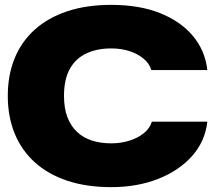

<svg xmlns="http://www.w3.org/2000/svg" viewBox="-20 -759 878 789"><path d="M437 10Q335 10 256 -16.5Q177 -43 122.5 -92.5Q68 -142 40 -211Q12 -280 12 -365Q12 -450 40 -519Q68 -588 122.5 -637Q177 -686 256 -712.5Q335 -739 437 -739Q553 -739 638 -705Q723 -671 773 -611Q823 -551 832 -471H602Q594 -498 570 -518Q546 -538 512 -549Q478 -560 437 -560Q379 -560 335 -539.5Q291 -519 267 -476Q243 -433 243 -365Q243 -314 257 -277.5Q271 -241 296.5 -217Q322 -193 357.5 -181.5Q393 -170 437 -170Q477 -170 512 -181Q547 -192 571.5 -212Q596 -232 604 -259H832Q823 -178 769 -117.5Q715 -57 629 -23.5Q543 10 437 10Z"/></svg>

Font: Mona Sans Expanded Black
Style: Regular
Weight: 900
Width: 7
Designer: Deni Anggara
Foundry: GitHub
Version: Version 2.000